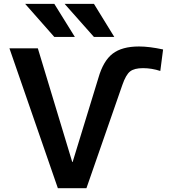

<svg xmlns="http://www.w3.org/2000/svg" viewBox="-20 -983 891 1003"><path d="M29.3 -730.5H177.7L357.4 -136.7H359.4L494.1 -576.2Q519.5 -665 568.4 -702.6Q617.2 -740.2 706.1 -740.2Q759.8 -740.2 832 -724.6L817.4 -612.3Q772.5 -627 727.1 -627Q681.6 -627 659.7 -609.9Q637.7 -592.8 619.1 -539.1L431.6 0H282.2ZM111.3 -962.9H263.7L371.1 -790H263.7ZM317.4 -962.9H470.7L577.1 -790H470.7Z"/></svg>

Font: GenEi M Gothic v2 Bold
Style: Regular
Weight: 700
Version: Version 2.0